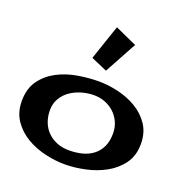

<svg xmlns="http://www.w3.org/2000/svg" viewBox="-140 -908 985 1039"><g transform="rotate(20 352.5 -389.0)"><path d="M695.3 -236.3Q695.3 -168.9 661.6 -122.6Q627.9 -76.2 575.7 -47.4Q523.4 -18.6 461.9 -5.4Q400.4 7.8 344.7 7.8Q290 7.8 231 -5.9Q171.9 -19.5 122.6 -48.8Q73.2 -78.1 41.5 -124.5Q9.8 -170.9 9.8 -236.3Q9.8 -307.6 43.9 -354.5Q78.1 -401.4 130.4 -428.7Q182.6 -456.1 245.6 -466.8Q308.6 -477.5 367.2 -477.5Q420.9 -477.5 479 -463.9Q537.1 -450.2 585.4 -421.4Q633.8 -392.6 664.6 -346.7Q695.3 -300.8 695.3 -236.3ZM534.2 -238.3Q534.2 -273.4 521 -302.7Q507.8 -332 484.9 -353.5Q461.9 -375 431.6 -386.7Q401.4 -398.4 367.2 -398.4Q332 -398.4 296.9 -388.2Q261.7 -377.9 233.4 -358.4Q205.1 -338.9 187.5 -309.1Q169.9 -279.3 169.9 -241.2Q169.9 -203.1 182.1 -171.9Q194.3 -140.6 217.3 -118.2Q240.2 -95.7 271.5 -83.5Q302.7 -71.3 340.8 -71.3Q381.8 -71.3 417 -80.6Q452.1 -89.8 478.5 -110.4Q504.9 -130.9 519.5 -162.6Q534.2 -194.3 534.2 -238.3ZM482.4 -729.5 381.8 -544.9 289.1 -585 357.4 -786.1Z"/></g></svg>

Font: Fontdiner Swanky
Style: Regular
Weight: 400
Designer: Font Diner, Inc
Foundry: Font Diner, Inc
Version: Version 1.001